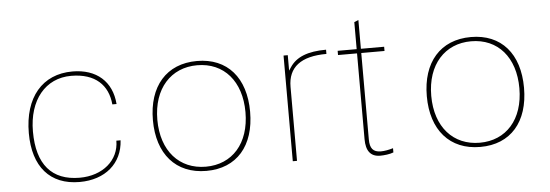

<svg xmlns="http://www.w3.org/2000/svg" viewBox="-45 -766 2594 905"><g transform="rotate(-5 1252.0 -313.0)"><path d="M80 -240C80 -81 159 10 299 10C420 10 502 -60 508 -169H488C488 -76 410 -10 301 -10C169 -10 100 -90 100 -246C100 -395 180 -492 302 -492C417 -492 476 -432 484 -341H504C496 -448 424 -512 310 -512C167 -512 80 -409 80 -240Z M668 -250C668 -90 754 10 899 10C1043 10 1128 -89 1128 -250C1128 -411 1043 -510 899 -510C754 -510 668 -410 668 -250ZM689 -250C689 -398 774 -490 898 -490C1025 -490 1106 -396 1106 -250C1106 -102 1023 -10 898 -10C773 -10 689 -102 689 -250Z M1328 -427V-500H1308V0H1328V-350C1328 -443 1389 -490 1510 -490V-510C1423 -510 1368 -488 1338 -442Z M1654 -480V-74C1654 -18 1676 10 1721 10C1739 10 1767 7 1784 0V-20C1764 -14 1743 -10 1726 -10C1689 -10 1674 -29 1674 -71V-480H1784V-500H1674V-636L1654 -628V-500H1564V-480Z M1964 -250C1964 -90 2050 10 2195 10C2339 10 2424 -89 2424 -250C2424 -411 2339 -510 2195 -510C2050 -510 1964 -410 1964 -250ZM1985 -250C1985 -398 2070 -490 2194 -490C2321 -490 2402 -396 2402 -250C2402 -102 2319 -10 2194 -10C2069 -10 1985 -102 1985 -250Z"/></g></svg>

Font: Perun Thin
Style: Regular
Weight: 100
Foundry: Copyright (c) Stefan Peev, Context Ltd, 2016
Version: Version 1.089